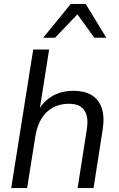

<svg xmlns="http://www.w3.org/2000/svg" viewBox="-20 -957 608 977"><path d="M37 0 149 -705H230L178 -376H166Q191 -433 239.5 -464Q288 -495 355 -495Q409 -495 445.5 -473.5Q482 -452 497.5 -407.5Q513 -363 502 -294L456 0H375L421 -294Q429 -339 421 -369Q413 -399 391 -414Q369 -429 331 -429Q283 -429 247 -408.5Q211 -388 189.5 -351Q168 -314 160 -264L118 0ZM200 -765 340 -937H416L521 -765H460L374 -884L260 -765Z"/></svg>

Font: Nunito Sans 12pt
Style: Italic
Weight: 400
Italic angle: -9°
Designer: Vernon Adams
Foundry: Vernon Adams
Version: Version 3.101;gftools[0.9.27]